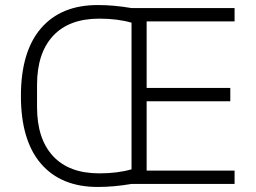

<svg xmlns="http://www.w3.org/2000/svg" viewBox="-20 -730 1017 762"><path d="M911 0H502Q432 12 368 12Q222 12 142.5 -80.5Q63 -173 63 -349Q63 -525 142.5 -617.5Q222 -710 368 -710Q432 -710 502 -698H911V-645H562V-381H894V-328H562V-53H911ZM374 -42Q446 -42 502 -58V-640Q446 -656 374 -656Q254 -656 190.5 -587.5Q127 -519 127 -393V-305Q127 -179 190.5 -110.5Q254 -42 374 -42Z"/></svg>

Font: IBM Plex Sans Light
Style: Regular
Weight: 300
Designer: Mike Abbink, Paul van der Laan, Pieter van Rosmalen
Foundry: Bold Monday
Version: Version 3.0